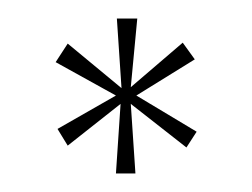

<svg xmlns="http://www.w3.org/2000/svg" viewBox="-20 -719 272 207"><path d="M40 -652 53 -672 111 -624 106 -699H128L121 -625L177 -673L190 -655L127 -616L192 -577L181 -560L121 -607L126 -532H105L110 -607L53 -562L42 -580L105 -616Z"/></svg>

Font: Moniqa Thin Paragraph
Style: Regular
Weight: 100
Designer: Rajesh Rajput
Foundry: Rajesh Rajput
Version: Version 1.000